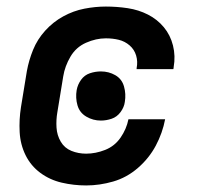

<svg xmlns="http://www.w3.org/2000/svg" viewBox="-20 -558 616 586"><path d="M243 8Q284 8 325.5 -4Q367 -16 401 -45.5Q435 -75 455.5 -113.5Q476 -152 484 -194H372Q366 -164 348 -138Q330 -112 301 -100.5Q272 -89 243 -89Q219 -89 198 -97.5Q177 -106 165.5 -125.5Q154 -145 152.5 -168.5Q151 -192 155 -215L173 -325Q178 -356 195 -385Q212 -414 242.5 -427.5Q273 -441 303 -441Q324 -441 342.5 -436.5Q361 -432 375.5 -419.5Q390 -407 395.5 -388.5Q401 -370 397 -350V-347H509Q510 -350 510 -353Q516 -387 508 -419Q500 -451 480 -475Q460 -499 431.5 -513.5Q403 -528 370 -533Q337 -538 303 -538Q271 -538 237.5 -531.5Q204 -525 173 -508Q142 -491 118 -464.5Q94 -438 81 -406Q68 -374 62 -341L44 -231Q38 -193 40 -155Q42 -117 58 -84.5Q74 -52 103 -30.5Q132 -9 168.5 -0.5Q205 8 243 8ZM288 -190Q304 -190 320.5 -195.5Q337 -201 348 -216Q359 -231 361 -247Q365 -271 358.5 -294Q352 -317 332 -328.5Q312 -340 288 -340Q271 -340 254.5 -334.5Q238 -329 227.5 -314.5Q217 -300 214 -283Q210 -259 216.5 -236.5Q223 -214 243.5 -202Q264 -190 288 -190Z"/></svg>

Font: Iosevka Sparkle SmBdObl
Style: Regular
Weight: 600
Italic angle: -9°
Designer: Belleve Invis
Foundry: Belleve Invis
Version: Version 4.5.0; ttfautohint (v1.8.3)